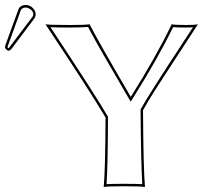

<svg xmlns="http://www.w3.org/2000/svg" viewBox="-54 -745 812 768"><path d="M518.1 -304.2Q519.5 -70.8 525.9 2.9Q509.3 0 442.9 0Q377.4 0 360.8 2.9Q367.2 -62 368.2 -274.9Q306.6 -379.4 127.9 -647.9Q145.5 -645 226.1 -645Q286.6 -645 304.2 -647.9Q338.9 -580.1 464.4 -365.7Q467.3 -360.8 469.2 -357.4Q571.3 -520 632.8 -647.9Q645.5 -645 690.9 -645Q724.6 -645 737.8 -647.9Q560.5 -377 543.5 -348.1Q528.8 -323.7 518.1 -304.2ZM47.9 -725.1Q72.3 -725.1 85 -702.1Q88.9 -693.8 88.9 -687Q87.9 -677.7 84 -671.9L-7.8 -549.8Q-14.2 -542.5 -19 -542Q-31.2 -544.9 -34.2 -556.2Q-33.7 -559.6 -32.2 -564.9L20 -708Q26.9 -724.1 47.9 -725.1ZM508.3 -304.2V-306.6L509.3 -309.1Q540 -365.2 689 -591.8Q704.6 -615.7 717.8 -635.7Q707 -635.3 690.9 -634.8Q654.3 -634.8 638.7 -636.7Q576.7 -509.8 477.5 -352.1L468.8 -338.4L460.4 -352.5Q334.5 -567.4 306.6 -621.6Q302.2 -629.9 298.3 -637.2Q277.3 -635.3 226.1 -634.8Q174.3 -634.8 147.9 -636.2Q326.2 -366.7 376.5 -280.3L377.9 -277.8V-274.9Q377.4 -78.6 372.1 -8.3Q394.5 -9.8 442.9 -9.8Q492.7 -9.8 515.1 -8.3Q509.8 -96.7 508.3 -304.2ZM47.9 -714.8Q34.2 -713.9 29.3 -704.6L-22.5 -561.5Q-23.4 -558.6 -23.9 -555.7Q-22 -553.2 -19.5 -552.2Q-17.1 -554.7 -16.1 -556.2L76.2 -678.2Q79.1 -682.6 79.1 -687Q79.1 -703.6 59.6 -712.4Q53.7 -714.8 47.9 -714.8Z"/></svg>

Font: Linux Biolinum Outline O
Style: Bold
Weight: 700
Designer: Philipp H. Poll
Foundry: Philipp H. Poll
Version: Version 0.9.2